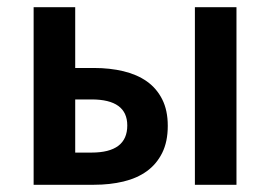

<svg xmlns="http://www.w3.org/2000/svg" viewBox="-20 -511 747 531"><path d="M73 0V-491H188V-323H240Q284 -323 321.5 -314Q359 -305 386 -286Q413 -267 428.5 -236.5Q444 -206 444 -163Q444 -119 428.5 -88Q413 -57 386 -37.5Q359 -18 321.5 -9Q284 0 240 0ZM188 -89H233Q332 -89 332 -164Q332 -236 233 -236H188ZM519 0V-491H634V0Z"/></svg>

Font: Giro Semibold
Style: Regular
Weight: 600
Designer: Paul D. Hunt
Foundry: Adobe Systems Incorporated
Version: Version 1.000;PS 1.0;hotconv 1.0.88;makeotf.lib2.5.647800